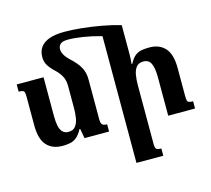

<svg xmlns="http://www.w3.org/2000/svg" viewBox="-137 -930 1499 1361"><g transform="rotate(-15 612.5 -250.0)"><path d="M249 -632Q249 -674 270 -703.5Q291 -733 334.5 -749Q378 -765 445 -765Q501 -765 570.5 -758Q640 -751 713 -738Q786 -725 852 -705L816 -621Q761 -648 695.5 -666.5Q630 -685 567 -695Q504 -705 457 -705Q416 -705 400.5 -690.5Q385 -676 385 -653Q385 -640 390.5 -625.5Q396 -611 407 -596.5Q418 -582 435 -566Q485 -520 505 -481.5Q525 -443 525 -396V-101Q525 -82 529.5 -71.5Q534 -61 544 -57Q554 -53 570 -53V0H390L377 -71H372Q352 -34 330.5 -16Q309 2 283.5 7.5Q258 13 226 13Q152 13 110.5 -33Q69 -79 69 -180V-388Q69 -409 66.5 -420Q64 -431 54.5 -435Q45 -439 24 -439V-492H221V-207Q221 -164 227.5 -134Q234 -104 250 -88Q266 -72 293 -72Q326 -72 343.5 -93.5Q361 -115 367 -150.5Q373 -186 373 -227V-388Q373 -429 357 -459Q341 -489 311 -517Q280 -546 264.5 -572Q249 -598 249 -632ZM1201 -53V0H1004V-282Q1004 -347 988.5 -382Q973 -417 932 -417Q899 -417 881.5 -396Q864 -375 858 -340.5Q852 -306 852 -265V163Q852 183 855 193.5Q858 204 867.5 208Q877 212 897 212V265H700V-705H852V-492Q852 -473 851 -456Q850 -439 848 -421H853Q873 -459 894.5 -476Q916 -493 942 -497.5Q968 -502 999 -502Q1073 -502 1114.5 -456Q1156 -410 1156 -309V-104Q1156 -83 1158.5 -72Q1161 -61 1171 -57Q1181 -53 1201 -53Z"/></g></svg>

Font: Noto Serif Armenian
Style: Bold
Weight: 700
Version: Version 2.007